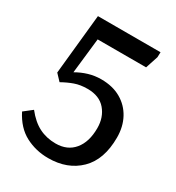

<svg xmlns="http://www.w3.org/2000/svg" viewBox="-172 -806 852 927"><g transform="rotate(30 254.0 -343.0)"><path d="M236 14Q167 14 109 -16.5Q51 -47 15 -118L61 -154Q98 -107 139.5 -86Q181 -65 232 -65Q297 -65 333.5 -109Q370 -153 370 -230Q370 -290 335.5 -330.5Q301 -371 235 -371Q195 -371 164 -360Q133 -349 101 -331L68 -366L102 -700H451L450 -672L427 -602H157L135 -406Q166 -424 199.5 -434Q233 -444 269 -444Q333 -444 379 -417.5Q425 -391 450 -344.5Q475 -298 475 -238Q475 -115 409 -50.5Q343 14 236 14Z"/></g></svg>

Font: Literata 12pt
Style: Regular
Weight: 400
Designer: Latin by Veronika Burian and Jose Scaglione. Greek by Irene Vlachou. Cyrillic by Vera Evstafieva.
Foundry: TypeTogether
Version: Version 3.002